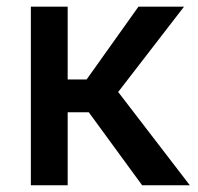

<svg xmlns="http://www.w3.org/2000/svg" viewBox="-20 -548 586 568"><path d="M180.2 -528.3H71.3V0H180.2V-215.8H242.7L400.4 0H541.5L329.6 -275.9L524.4 -528.3H389.6L236.3 -313H180.2Z"/></svg>

Font: Bert Sans Medium
Style: Regular
Weight: 500
Designer: Christian Robertson (Google), Cristiano Sobral
Foundry: Google, Cristiano Sobral
Version: Version 3.101